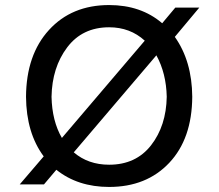

<svg xmlns="http://www.w3.org/2000/svg" viewBox="-20 -730 868 760"><path d="M412 10Q288 10 203 -58L154 0H58L153 -111Q84 -204 83 -347Q84 -513 174 -611.5Q264 -710 412 -710Q538 -710 622 -638L674 -700H769L672 -584Q740 -488 741 -347Q740 -181 650 -85.5Q560 10 412 10ZM184 -347Q186 -251 225 -184L553 -569Q495 -622 412 -622Q306 -622 246 -542.5Q186 -463 184 -347ZM412 -78Q518 -78 578 -155Q638 -232 640 -347Q638 -440 599 -511L272 -127Q329 -78 412 -78Z"/></svg>

Font: Baumans
Style: Regular
Weight: 400
Designer: Henadij Zarechnjuk
Foundry: Cyreal (www.cyreal.org)
Version: Version 001.002